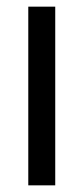

<svg xmlns="http://www.w3.org/2000/svg" viewBox="-20 -557 251 577"><path d="M146 0H65V-537H146Z"/></svg>

Font: Noto Sans Lao ExtraCondensed
Style: Regular
Weight: 400
Width: 2
Designer: Monotype Design Team
Foundry: Monotype Imaging Inc.
Version: Version 2.004; ttfautohint (v1.8.4.7-5d5b)